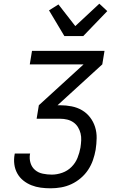

<svg xmlns="http://www.w3.org/2000/svg" viewBox="-20 -1010 640 1038"><path d="M254 8Q226 8 200 4.5Q174 1 150 -8.5Q126 -18 106 -34Q86 -50 73.5 -72.5Q61 -95 57.5 -121.5Q54 -148 59 -175L60 -180H143L142 -177Q138 -152 145 -129Q152 -106 169.5 -91Q187 -76 211.5 -71Q236 -66 260 -66Q288 -66 316.5 -76Q345 -86 366.5 -107.5Q388 -129 399 -156.5Q410 -184 415 -212Q418 -232 419 -251.5Q420 -271 415.5 -289Q411 -307 401.5 -322.5Q392 -338 377 -348.5Q362 -359 343.5 -363.5Q325 -368 306 -368H178L190 -441L432 -662H141L153 -735H545L533 -662L291 -441H305Q337 -441 367.5 -435Q398 -429 423.5 -414Q449 -399 467 -375.5Q485 -352 494 -323.5Q503 -295 502.5 -263.5Q502 -232 497 -200Q492 -172 482.5 -144.5Q473 -117 456.5 -92Q440 -67 416.5 -47Q393 -27 366 -14.5Q339 -2 310.5 3Q282 8 254 8ZM328 -815 245 -954 296 -986 387 -869 517 -990 560 -950 430 -815Z"/></svg>

Font: Iosevka Extended Oblique
Style: Regular
Weight: 400
Width: 7
Italic angle: -9°
Monospace: yes
Designer: Belleve Invis
Foundry: Belleve Invis
Version: Version 32.0.1; ttfautohint (v1.8.4)